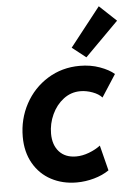

<svg xmlns="http://www.w3.org/2000/svg" viewBox="-56 -841 627 889"><g transform="rotate(-5 258.0 -396.0)"><path d="M33.7 -226.1Q33.7 -308.6 71.3 -378.4Q108.9 -448.2 175.5 -489.5Q242.2 -530.8 324.7 -530.8Q375 -530.8 417.7 -515.4Q460.4 -500 484.4 -479L417.5 -375.5Q402.3 -392.6 373.8 -403.1Q345.2 -413.6 317.4 -413.6Q273.9 -413.6 239.3 -387.2Q204.6 -360.8 185.1 -318.4Q165.5 -275.9 165.5 -229.5Q165.5 -176.8 193.8 -145.5Q222.2 -114.3 272.5 -114.3Q301.8 -114.3 332.5 -126Q363.3 -137.7 385.7 -154.8L415.5 -37.1Q385.7 -16.6 345.7 -5.4Q305.7 5.9 264.6 5.9Q199.2 5.9 146.7 -22Q94.2 -49.8 64 -102.5Q33.7 -155.3 33.7 -226.1ZM295.4 -617.7 437 -797.9 515.6 -724.1 359.4 -567.4Z"/></g></svg>

Font: Reddit Sans Fudge
Style: Bold
Weight: 700
Italic angle: -11.25°
Designer: Stephen Hutchings
Version: Version 1.013